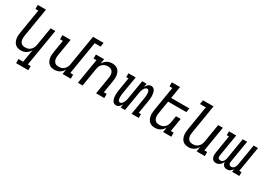

<svg xmlns="http://www.w3.org/2000/svg" viewBox="17 -1749 4167 2977"><g transform="rotate(30 2100.0 -260.0)"><path d="M476 215H257V141H341L379 -87Q368 -66 351 -47.5Q334 -29 312.5 -16Q291 -3 267.5 2.5Q244 8 221 8Q192 8 166 0.5Q140 -7 120.5 -24.5Q101 -42 89.5 -66.5Q78 -91 73.5 -118Q69 -145 70.5 -173Q72 -201 77 -230L148 -662H97V-735H244L159 -218Q156 -199 155 -181Q154 -163 157 -145.5Q160 -128 168 -112.5Q176 -97 188.5 -86Q201 -75 218.5 -70.5Q236 -66 255 -66Q271 -66 288.5 -69Q306 -72 321.5 -80Q337 -88 350.5 -100.5Q364 -113 373.5 -128Q383 -143 388.5 -159.5Q394 -176 397 -193L451 -520H535L425 141H476Z M821 8Q792 8 766 0.5Q740 -7 720.5 -24.5Q701 -42 689.5 -66.5Q678 -91 673.5 -118Q669 -145 670.5 -173Q672 -201 677 -230L713 -446H662V-520H809L759 -218Q756 -199 755 -181Q754 -163 757 -145.5Q760 -128 768 -112.5Q776 -97 788.5 -86Q801 -75 818.5 -70.5Q836 -66 855 -66Q871 -66 888.5 -69Q906 -72 921.5 -80Q937 -88 950.5 -100.5Q964 -113 973.5 -128Q983 -143 988.5 -159.5Q994 -176 997 -193L1086 -735H1275L1263 -662H1158L1061 -73H1112V0H965L979 -87Q968 -66 951 -47.5Q934 -29 912.5 -16Q891 -3 867.5 2.5Q844 8 821 8Z M1239 0 1313 -447H1262V-520H1409L1394 -433Q1406 -454 1423 -472.5Q1440 -491 1461 -504Q1482 -517 1505.5 -522.5Q1529 -528 1552 -528Q1581 -528 1607.5 -520.5Q1634 -513 1653.5 -495.5Q1673 -478 1684.5 -453.5Q1696 -429 1700.5 -402Q1705 -375 1703.5 -347Q1702 -319 1697 -290L1661 -74H1712V0H1565L1615 -302Q1618 -321 1619 -339Q1620 -357 1617 -374.5Q1614 -392 1606 -407.5Q1598 -423 1585 -434Q1572 -445 1555 -449.5Q1538 -454 1519 -454Q1503 -454 1485.5 -451Q1468 -448 1452 -440Q1436 -432 1422.5 -419.5Q1409 -407 1399.5 -392Q1390 -377 1385 -360.5Q1380 -344 1377 -327L1323 0Z M1925 8Q1907 8 1891.5 0.5Q1876 -7 1866 -21Q1856 -35 1850.5 -51.5Q1845 -68 1842 -85.5Q1839 -103 1838.5 -121Q1838 -139 1839 -157Q1840 -175 1842.5 -193Q1845 -211 1848 -230L1884 -451H1844L1845 -520H1974L1924 -219Q1922 -207 1920 -195.5Q1918 -184 1917.5 -173Q1917 -162 1916.5 -150.5Q1916 -139 1916.5 -128Q1917 -117 1918.5 -106Q1920 -95 1924 -85Q1928 -75 1936.5 -68Q1945 -61 1956 -61Q1969 -61 1981.5 -69.5Q1994 -78 2001.5 -89.5Q2009 -101 2015 -114Q2021 -127 2025 -140Q2029 -153 2031.5 -166Q2034 -179 2037 -193L2091 -520H2169L2158 -457Q2166 -470 2174.5 -482.5Q2183 -495 2194 -505.5Q2205 -516 2219.5 -522Q2234 -528 2248 -528Q2266 -528 2282 -520.5Q2298 -513 2308 -499Q2318 -485 2323.5 -468.5Q2329 -452 2332 -434.5Q2335 -417 2335.5 -399Q2336 -381 2335 -363Q2334 -345 2331.5 -327Q2329 -309 2326 -290L2289 -69H2329V0H2200L2250 -301Q2252 -313 2253.5 -324.5Q2255 -336 2256 -347Q2257 -358 2257.5 -369.5Q2258 -381 2257 -392Q2256 -403 2254.5 -414Q2253 -425 2249 -435Q2245 -445 2237 -452Q2229 -459 2218 -459Q2205 -459 2192.5 -450.5Q2180 -442 2172 -430.5Q2164 -419 2158.5 -406Q2153 -393 2148.5 -380Q2144 -367 2141.5 -354Q2139 -341 2137 -327L2083 0H2005L2015 -63Q2008 -50 1999.5 -37.5Q1991 -25 1979.5 -14.5Q1968 -4 1953.5 2Q1939 8 1925 8Z M2621 8Q2592 8 2566 0.5Q2540 -7 2520.5 -24.5Q2501 -42 2489.5 -66.5Q2478 -91 2473.5 -118Q2469 -145 2470.5 -173Q2472 -201 2477 -230L2548 -662H2497V-735H2644L2609 -520H2935L2923 -447H2597L2559 -218Q2556 -199 2555 -181Q2554 -163 2557 -145.5Q2560 -128 2568 -112.5Q2576 -97 2588.5 -86Q2601 -75 2618.5 -70.5Q2636 -66 2655 -66Q2671 -66 2688.5 -69Q2706 -72 2721.5 -80Q2737 -88 2750.5 -100.5Q2764 -113 2773.5 -128Q2783 -143 2788.5 -159.5Q2794 -176 2797 -193L2816 -312H2900L2861 -73H2912V0H2765L2779 -87Q2768 -66 2751 -47.5Q2734 -29 2712.5 -16Q2691 -3 2667.5 2.5Q2644 8 2621 8Z M3221 8Q3192 8 3166 0.5Q3140 -7 3120.5 -24.5Q3101 -42 3089.5 -66.5Q3078 -91 3073.5 -118Q3069 -145 3070.5 -173Q3072 -201 3077 -230L3148 -662H3043L3055 -735H3244L3159 -218Q3156 -199 3155 -181Q3154 -163 3157 -145.5Q3160 -128 3168 -112.5Q3176 -97 3188.5 -86Q3201 -75 3218.5 -70.5Q3236 -66 3255 -66Q3271 -66 3288.5 -69Q3306 -72 3321.5 -80Q3337 -88 3350.5 -100.5Q3364 -113 3373.5 -128Q3383 -143 3388.5 -159.5Q3394 -176 3397 -193L3451 -520H3535L3461 -73H3512V0H3365L3379 -87Q3368 -66 3351 -47.5Q3334 -29 3312.5 -16Q3291 -3 3267.5 2.5Q3244 8 3221 8Z M3713 8Q3696 8 3680.5 2.5Q3665 -3 3654.5 -14Q3644 -25 3638 -40Q3632 -55 3629.5 -71.5Q3627 -88 3628.5 -105Q3630 -122 3633 -139L3684 -451H3644L3645 -520H3774L3709 -126Q3707 -114 3707.5 -101.5Q3708 -89 3714 -79.5Q3720 -70 3731.5 -65.5Q3743 -61 3755 -61Q3766 -61 3776 -64.5Q3786 -68 3794 -75.5Q3802 -83 3808 -92Q3814 -101 3818.5 -111Q3823 -121 3825.5 -131.5Q3828 -142 3830 -152L3891 -520H3969L3904 -126Q3902 -114 3902.5 -101.5Q3903 -89 3909.5 -79.5Q3916 -70 3927 -65.5Q3938 -61 3951 -61Q3961 -61 3971 -64.5Q3981 -68 3989.5 -75.5Q3998 -83 4003.5 -92Q4009 -101 4013.5 -111Q4018 -121 4020.5 -131.5Q4023 -142 4025 -152L4086 -520H4164L4089 -69H4129V0H4000L4009 -55Q4002 -41 3991 -29Q3980 -17 3967 -8.5Q3954 0 3938.5 4Q3923 8 3908 8Q3891 8 3875 2Q3859 -4 3848 -15.5Q3837 -27 3831.5 -43Q3826 -59 3824 -76Q3817 -59 3806.5 -43.5Q3796 -28 3781 -16Q3766 -4 3748.5 2Q3731 8 3713 8Z"/></g></svg>

Font: Iosevka HT Extended
Style: Italic
Weight: 400
Width: 7
Italic angle: -9°
Monospace: yes
Designer: Belleve Invis
Foundry: Belleve Invis
Version: Version 32.3.0; ttfautohint (v1.8.4)